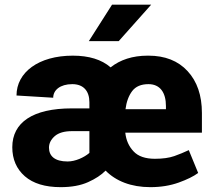

<svg xmlns="http://www.w3.org/2000/svg" viewBox="-20 -770 885 800"><path d="M606.4 9.8C649.9 9.8 689 3.4 724.6 -9.3C759.8 -22 786.6 -35.2 805.7 -49.3L766.6 -144.5C747.1 -135.3 727.1 -127 706.1 -119.6C685.1 -112.3 658.2 -108.4 625.5 -108.4C585.4 -108.4 555.7 -118.7 536.6 -139.2C517.1 -159.7 505.4 -185.5 502 -217.3H821.3V-299.3C821.3 -372.6 801.3 -430.7 761.7 -473.6C722.2 -516.6 667.5 -538.1 598.6 -538.1H595.2C532.7 -538.1 480.5 -521 440.9 -489.3C403.3 -522 350.6 -538.1 283.2 -538.1C140.6 -538.1 48.8 -468.3 48.8 -372.1L201.7 -362.8C201.7 -394.5 230.5 -419.4 281.2 -419.4C327.6 -419.4 352.5 -391.1 352.5 -343.8V-318.4H279.3C116.7 -318.4 31.2 -259.8 31.2 -156.7C31.2 -106.4 48.8 -65.9 83.5 -35.6C118.2 -5.4 168 9.8 232.9 9.8C277.8 9.8 315.9 2.9 347.2 -11.2C377.9 -24.9 402.3 -41 419.9 -59.1C462.9 -15.6 525.9 9.8 606.4 9.8ZM598.6 -419.4C647 -419.4 671.4 -384.3 671.4 -328.1V-314.9H502.9C506.8 -345.7 516.1 -371.1 530.8 -390.6C545.4 -409.7 567.9 -419.4 598.6 -419.4ZM261.7 -97.2C208.5 -97.2 184.1 -119.6 184.1 -154.8C184.1 -172.9 192.4 -189 208.5 -203.1C224.6 -216.8 248.5 -223.6 280.3 -223.6H352.5V-132.8C329.6 -113.3 293.5 -97.2 261.7 -97.2ZM474.6 -598.6 609.9 -750.5H446.8L350.1 -598.6Z"/></svg>

Font: Vazirmatn ExtraBold
Style: Regular
Weight: 800
Designer: Saber Rastikerdar
Foundry: Saber Rastikerdar
Version: Version 33.003